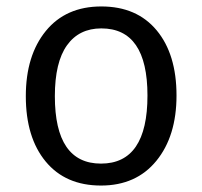

<svg xmlns="http://www.w3.org/2000/svg" viewBox="-20 -563 627 595"><path d="M527 -267Q527 -141 464.5 -64.5Q402 12 293 12Q183 12 121.5 -62.5Q60 -137 60 -265Q60 -391 122 -467Q184 -543 294 -543Q404 -543 465.5 -469Q527 -395 527 -267ZM294 -475Q225 -475 187.5 -422.5Q150 -370 150 -265Q150 -56 293 -56Q437 -56 437 -267Q437 -475 294 -475Z"/></svg>

Font: Sedus Text
Style: Regular
Weight: 400
Designer: TypeMates
Foundry: TypeMates, Runge Thomsen GbR
Version: Version 4.202;PS 004.202;hotconv 1.0.88;makeotf.lib2.5.64775